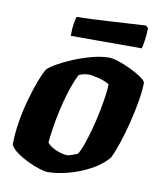

<svg xmlns="http://www.w3.org/2000/svg" viewBox="-76 -716 656 778"><g transform="rotate(10 252.0 -327.0)"><path d="M172 0Q161 0 138.5 -7Q116 -14 90.5 -26Q65 -38 44 -53Q23 -68 14 -84Q14 -128 22 -177.5Q30 -227 43 -273.5Q56 -320 69.5 -355.5Q83 -391 94 -408Q104 -419 131 -434.5Q158 -450 194 -465Q230 -480 268 -490Q306 -500 338 -500Q353 -500 377.5 -492Q402 -484 428 -471.5Q454 -459 472.5 -446.5Q491 -434 494 -425Q494 -394 486.5 -349Q479 -304 467 -256Q455 -208 441 -166.5Q427 -125 415 -102Q387 -69 344 -46.5Q301 -24 255.5 -12Q210 0 172 0ZM239 -81Q244 -81 257 -85.5Q270 -90 280 -94Q290 -108 300 -136.5Q310 -165 320 -201Q330 -237 337.5 -274Q345 -311 349.5 -342.5Q354 -374 354 -393Q337 -404 310 -411Q283 -418 268 -418Q248 -418 228 -409Q211 -375 198 -333.5Q185 -292 176 -250.5Q167 -209 162 -174.5Q157 -140 155 -119Q162 -109 177 -100Q192 -91 209.5 -86Q227 -81 239 -81ZM169 -560Q169 -591 172.5 -612Q176 -633 180 -640Q210 -640 251 -642Q292 -644 334 -646.5Q376 -649 410 -651Q444 -653 462 -654L472 -645Q471 -615 467.5 -591.5Q464 -568 461 -560Z"/></g></svg>

Font: Texturina Black
Style: Italic
Weight: 900
Italic angle: -11°
Designer: Guillermo Torres Carreño
Foundry: Omnibus-Type
Version: Version 1.002; ttfautohint (v1.8.3)